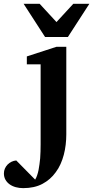

<svg xmlns="http://www.w3.org/2000/svg" viewBox="-110 -742 482 993"><path d="M232.9 -46.9Q232.9 -20 229.7 6.6Q226.6 33.2 220 58.3Q213.4 83.5 203.1 106.4Q192.9 129.4 178.2 148.9Q150.9 187 109.4 209Q67.9 231 9.8 231Q-10.3 231 -28.3 226.1Q-46.4 221.2 -60.1 211.4Q-73.7 201.7 -81.8 187.5Q-89.8 173.3 -89.8 154.8Q-89.8 141.6 -84.7 129.9Q-79.6 118.2 -70.8 109.1Q-62 100.1 -50.3 94.5Q-38.6 88.9 -25.9 87.9L71.8 187Q77.6 177.7 82 164.8Q86.4 151.9 89.4 137.2Q92.3 122.6 94.2 107.2Q96.2 91.8 97.7 77.1Q100.1 43 100.1 4.9V-409.2H28.8V-450.2L182.1 -500H232.9ZM241.2 -550.8H123L12.2 -722.2H95.2L182.1 -627.9L269 -722.2H352.1Z"/></svg>

Font: Charis SIL Eur
Style: Bold
Weight: 700
Foundry: SIL International
Version: Version 5.000